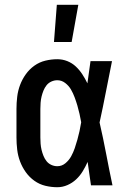

<svg xmlns="http://www.w3.org/2000/svg" viewBox="-20 -776 540 804"><path d="M220 8Q195 8 170 2Q145 -4 124 -19Q103 -34 88 -55Q73 -76 64 -100Q55 -124 52 -149.5Q49 -175 49 -200V-320Q49 -345 52 -370.5Q55 -396 64 -420Q73 -444 88 -465Q103 -486 124 -501Q145 -516 170 -522Q195 -528 220 -528Q242 -528 262 -520Q282 -512 297.5 -497.5Q313 -483 325 -464.5Q337 -446 346 -427Q349 -450 352.5 -473.5Q356 -497 359 -520H449Q436 -456 423.5 -391.5Q411 -327 397 -263Q412 -198 424.5 -132Q437 -66 451 0H361Q358 -24 354 -48.5Q350 -73 347 -98Q338 -78 326.5 -59Q315 -40 299 -25Q283 -10 262.5 -1Q242 8 220 8ZM220 -80Q239 -80 254 -92.5Q269 -105 278 -121.5Q287 -138 293 -155.5Q299 -173 304 -191Q309 -209 313 -227Q317 -245 320 -264Q317 -281 313 -299Q309 -317 304 -334Q299 -351 292.5 -368.5Q286 -386 277 -401.5Q268 -417 253 -428.5Q238 -440 220 -440Q207 -440 195 -434.5Q183 -429 175 -419Q167 -409 162 -396.5Q157 -384 154 -371.5Q151 -359 150 -346Q149 -333 149 -320V-200Q149 -187 150 -174Q151 -161 154 -148.5Q157 -136 162 -123.5Q167 -111 175 -101Q183 -91 195 -85.5Q207 -80 220 -80ZM206 -600 218 -756H308L280 -600Z"/></svg>

Font: Iosevka Curly Slab Semibold
Style: Regular
Weight: 600
Monospace: yes
Designer: Belleve Invis
Foundry: Belleve Invis
Version: Version 22.1.2; ttfautohint (v1.8.4)